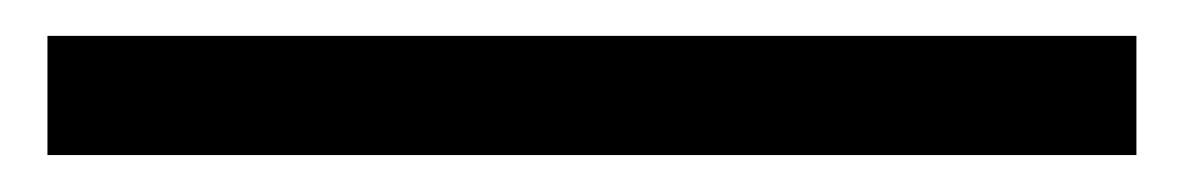

<svg xmlns="http://www.w3.org/2000/svg" viewBox="-20 73 654 106"><path d="M6.2 158.6V92.8H607.4V158.6Z"/></svg>

Font: Georama ExtraCondensed Thin
Style: Regular
Weight: 100
Width: 2
Designer: Jean-Baptiste Levee
Foundry: Production Type
Version: Version 1.001